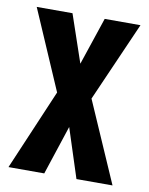

<svg xmlns="http://www.w3.org/2000/svg" viewBox="-71 -635 532 687"><g transform="rotate(10 195.5 -291.0)"><path d="M254 -582H384L257 -293L385 0H254L196 -179L137 0H7L132 -293L7 -582H137L196 -409Z"/></g></svg>

Font: Khand SemiBold
Style: Regular
Weight: 600
Designer: Devanagari: Sanchit Sawaria, Jyotish Sonowal; Latin: Satya Rajpurohit
Foundry: Indian Type Foundry
Version: Version 1.101;PS 1.0;hotconv 1.0.78;makeotf.lib2.5.61930; tt